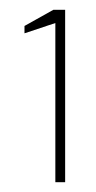

<svg xmlns="http://www.w3.org/2000/svg" viewBox="-20 -724 196 392"><path d="M93 -352V-677L30 -656V-671L89 -704H113V-352Z"/></svg>

Font: DM Sans 18pt Thin
Style: Regular
Weight: 250
Designer: Colophon Foundry, Jonny Pinhorn
Foundry: Colophon Foundry
Version: Version 4.004;gftools[0.9.30]